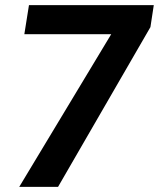

<svg xmlns="http://www.w3.org/2000/svg" viewBox="-20 -731 622 751"><path d="M581.5 -710.9 568.4 -625 207 0H55.2L415 -597.2H75.2L93.3 -710.9Z"/></svg>

Font: Mardoto
Style: Bold Italic
Weight: 700
Italic angle: -12°
Designer: Christian Robertson, Vahan Hovhannisyan
Foundry: Google
Version: Version 1.000